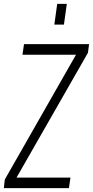

<svg xmlns="http://www.w3.org/2000/svg" viewBox="-20 -980 484 1000"><path d="M0 0 5 -45 389 -718 401 -695H97L105 -750H444L438 -705L53 -32L42 -55H347L339 0ZM263 -852 278 -960H328L313 -852Z"/></svg>

Font: Mohave Light
Style: Italic
Weight: 300
Italic angle: -8°
Designer: Gumpita Rahayu
Foundry: Tokotype
Version: Version 2.003